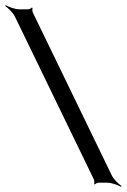

<svg xmlns="http://www.w3.org/2000/svg" viewBox="-34 -695 489 741"><path d="M397 -19 92 -648C91 -652 90 -661 92 -664L89 -666C87 -663 79 -659 74 -659H42C24 -659 0 -668 -12 -675L-14 -672C-3 -664 16 -647 24 -630L329 -1C330 3 331 12 329 15L332 17C334 14 342 10 347 10H379C397 10 421 19 433 26L435 23C424 15 405 -2 397 -19Z"/></svg>

Font: Gamestation Storm
Style: Regular
Weight: 400
Designer: Jonas Hecksher
Foundry: Jonas Hecksher, Playtypeª, e-types AS
Version: Version 1.003